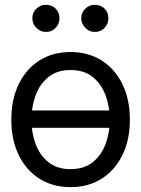

<svg xmlns="http://www.w3.org/2000/svg" viewBox="-20 -770 590 802"><path d="M465.8 -308.6V-236.3H84V-308.6ZM274.4 11.7Q200.7 11.7 145 -23.4Q89.4 -58.6 58.3 -122.1Q27.3 -185.5 27.3 -269.5Q27.3 -355 58.3 -418.7Q89.4 -482.4 145 -517.6Q200.7 -552.7 274.4 -552.7Q348.6 -552.7 404.3 -517.6Q460 -482.4 491.2 -418.7Q522.5 -355 522.5 -269.5Q522.5 -185.5 491.2 -122.1Q460 -58.6 404.3 -23.4Q348.6 11.7 274.4 11.7ZM274.4 -63.5Q331.1 -63.5 367.2 -92.3Q403.3 -121.1 420.9 -168.2Q438.5 -215.3 438.5 -269.5Q438.5 -324.7 420.9 -372.1Q403.3 -419.4 367.2 -448.5Q331.1 -477.5 274.4 -477.5Q218.8 -477.5 182.6 -448.5Q146.5 -419.4 128.9 -372.1Q111.3 -324.7 111.3 -269.5Q111.3 -215.3 128.9 -168.2Q146.5 -121.1 182.6 -92.3Q218.8 -63.5 274.4 -63.5ZM171.9 -636.7Q149.4 -636.2 132.1 -653.6Q114.7 -670.9 115.2 -693.4Q114.7 -717.8 132.1 -733.9Q149.4 -750 171.9 -750Q196.3 -750 212.4 -733.9Q228.5 -717.8 228.5 -693.4Q228.5 -670.9 212.4 -653.6Q196.3 -636.2 171.9 -636.7ZM376 -636.7Q353.5 -636.2 336.4 -653.6Q319.3 -670.9 319.3 -693.4Q319.3 -717.8 336.4 -733.9Q353.5 -750 376 -750Q400.4 -750 416.7 -733.9Q433.1 -717.8 432.6 -693.4Q433.1 -670.9 416.7 -653.6Q400.4 -636.2 376 -636.7Z"/></svg>

Font: Inter Tight
Style: Regular
Weight: 400
Designer: Rasmus Andersson
Foundry: rsms
Version: Version 3.002